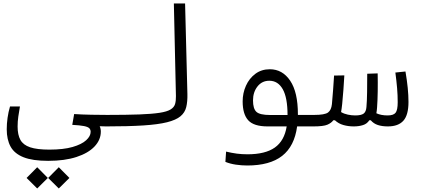

<svg xmlns="http://www.w3.org/2000/svg" viewBox="-20 -713 2384 1086"><path d="M252.4 196.8Q164.6 196.8 113.3 176.5Q62 156.2 40 116.5Q18.1 76.7 18.1 18.1Q18.1 -13.2 22.7 -46.1Q27.3 -79.1 36.6 -110.8H92.8Q87.4 -80.6 83.5 -53.2Q79.6 -25.9 79.6 2.9Q79.6 49.8 95.5 78.4Q111.3 106.9 150.4 120.1Q189.5 133.3 259.3 133.3Q338.9 133.3 390.4 118.4Q441.9 103.5 467.3 80.3Q492.7 57.1 492.7 32.7Q492.7 20 484.9 12.2Q477.1 4.4 454.8 0Q432.6 -4.4 388.7 -6.8L399.4 -67.9Q444.3 -64.9 496.3 -64Q548.3 -63 585.9 -63Q612.3 -63 622.8 -56.2Q633.3 -49.3 633.3 -33.7Q633.3 2 580.1 2Q560.5 2 543.9 1Q550.3 14.6 550.3 31.2Q550.3 78.1 514.6 115.7Q479 153.3 412.4 175Q345.7 196.8 252.4 196.8ZM190.4 353 130.4 293.5 190.4 232.9 250.5 293.5ZM312.5 353 252.4 293.5 312.5 232.9 372.6 293.5Z M580.1 2Q552.7 2 552.7 -31.2Q552.7 -49.8 562 -56.4Q571.3 -63 585.9 -63Q696.3 -63 768.3 -65.7Q840.3 -68.4 882.6 -75Q924.8 -81.5 944.8 -93.8Q964.8 -106 970.2 -124.5Q975.6 -143.1 975.1 -169.4L963.4 -693.4H1026.9L1040 -180.7Q1041 -138.2 1033.4 -107.2Q1025.9 -76.2 1000.7 -55.2Q975.6 -34.2 924.8 -21.5Q874 -8.8 790 -3.4Q706.1 2 580.1 2Z M1378.4 223.1Q1346.7 223.1 1314 218.3Q1281.2 213.4 1254.9 202.6L1258.8 144.5Q1291.5 152.3 1319.8 156Q1348.1 159.7 1379.9 159.7Q1480.5 159.7 1534.4 121.6Q1588.4 83.5 1601.6 2H1493.7Q1415.5 2 1384 -32.7Q1352.5 -67.4 1352.5 -139.6Q1352.5 -186.5 1371.1 -228Q1389.6 -269.5 1424.3 -295.4Q1459 -321.3 1506.3 -321.3Q1577.6 -321.3 1621.3 -256.6Q1665 -191.9 1665 -66.4Q1665 -64.5 1665 -63H1757.8Q1783.7 -63 1792 -56.4Q1800.3 -49.8 1800.3 -31.2Q1800.3 -11.2 1788.8 -4.6Q1777.3 2 1750.5 2H1660.6Q1645.5 114.3 1575.9 168.7Q1506.3 223.1 1378.4 223.1ZM1606.4 -62.5Q1606.4 -160.6 1579.3 -208.5Q1552.2 -256.3 1503.4 -256.3Q1461.9 -256.3 1436.5 -224.1Q1411.1 -191.9 1411.1 -145Q1411.1 -98.1 1430.4 -80.3Q1449.7 -62.5 1508.3 -62.5Q1513.7 -62.5 1520 -62.5Q1526.4 -62.5 1532.7 -62.5Q1548.8 -62.5 1567.6 -62.5Q1586.4 -62.5 1606.4 -62.5Z M1752.9 2 1757.8 -63Q1816.9 -63 1835.4 -76.7Q1854 -90.3 1857.4 -124Q1861.3 -166.5 1864 -203.6Q1866.7 -240.7 1869.6 -285.6L1927.7 -286.6Q1925.3 -243.7 1922.4 -204.8Q1919.4 -166 1915.5 -125Q1912.6 -97.2 1909.2 -79.1Q1926.8 -68.8 1948 -64.5Q1969.2 -60.1 1989.3 -60.1Q2022.9 -60.1 2036.9 -70.6Q2050.8 -81.1 2052.7 -107.9Q2055.7 -141.6 2056.4 -193.4Q2057.1 -245.1 2057.1 -295.9L2116.2 -297.9Q2117.2 -249 2116.5 -196.8Q2115.7 -144.5 2112.8 -105.5Q2111.8 -89.4 2108.9 -72.3Q2135.3 -60.1 2172.4 -60.1Q2205.6 -60.1 2217.5 -75.2Q2229.5 -90.3 2229.5 -134.8Q2229.5 -174.3 2226.1 -214.6Q2222.7 -254.9 2216.3 -302.7L2273.4 -308.6Q2290.5 -210.4 2290.5 -136.2Q2290.5 -62.5 2261.7 -30.3Q2232.9 2 2173.8 2Q2141.1 2 2117.2 -5.9Q2093.3 -13.7 2077.1 -32.7H2068.8Q2056.2 -12.7 2033 -5.4Q2009.8 2 1981 2Q1949.7 2 1922.1 -5.9Q1894.5 -13.7 1874.5 -32.7H1865.2Q1854.5 -17.6 1832 -7.8Q1809.6 2 1752.9 2Z"/></svg>

Font: Cascadia Mono PL Light
Style: Regular
Weight: 300
Monospace: yes
Designer: Aaron Bell
Foundry: Saja Typeworks
Version: Version 2404.023; ttfautohint (v1.8.4)